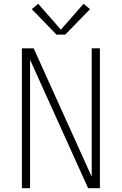

<svg xmlns="http://www.w3.org/2000/svg" viewBox="-20 -989 640 1009"><path d="M95 0V-735H157L462 -60V-735H505V0H443L138 -675V0ZM277 -807 147 -941 181 -969 300 -833 419 -969 453 -941 323 -807Z"/></svg>

Font: Iosevka SS04 XLt Ex
Style: Regular
Weight: 200
Width: 7
Monospace: yes
Designer: Belleve Invis
Foundry: Belleve Invis
Version: Version 19.0.0; ttfautohint (v1.8.4)